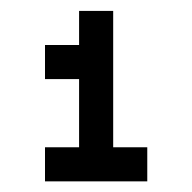

<svg xmlns="http://www.w3.org/2000/svg" viewBox="-20 -645 352 352"><path d="M125 -625V-562.5H62.5V-500H125V-375H62.5V-312.5H250V-375H187.5V-625Z"/></svg>

Font: Medodica
Style: Regular
Weight: 400
Version: Version 001.000